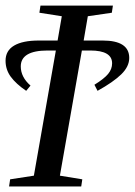

<svg xmlns="http://www.w3.org/2000/svg" viewBox="-23 -675 488 695"><path d="M444.8 -465.3Q444.8 -434.1 416 -406Q387.2 -377.9 330.1 -346.2L318.8 -368.2Q353.5 -389.6 368.2 -407.2Q382.8 -424.8 382.8 -445.8Q382.8 -492.2 303.7 -492.2H273.4L193.8 -39.1L274.9 -25.9L271 0H9.8L13.7 -25.9L99.6 -39.1L179.2 -492.2H149.9Q52.2 -492.2 52.2 -434.6Q52.2 -396 87.4 -365.2L71.8 -346.2Q35.2 -371.1 16.1 -397Q-2.9 -422.9 -2.9 -455.1Q-2.9 -491.7 28.1 -510Q59.1 -528.3 117.7 -528.3H185.5L200.7 -616.2L119.6 -628.9L123.5 -654.8H385.7L381.8 -628.9L294.9 -616.2L279.8 -528.3H348.6Q444.8 -528.3 444.8 -465.3Z"/></svg>

Font: Liberation Serif
Style: Italic
Weight: 400
Italic angle: -16.333°
Designer: Steve Matteson
Foundry: Ascender Corporation
Version: Version 2.1.5